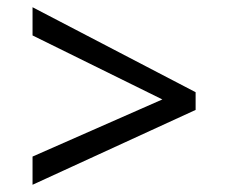

<svg xmlns="http://www.w3.org/2000/svg" viewBox="-20 -588 632 531"><path d="M70 -155 429 -313 70 -490V-568L521 -333V-284L70 -77Z"/></svg>

Font: lkorean15
Style: Book
Weight: 400
Designer: Jelle Bosma - Monotype Design Team
Foundry: Monotype Imaging Inc.
Version: Version 2.003